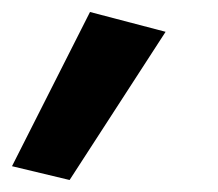

<svg xmlns="http://www.w3.org/2000/svg" viewBox="-36 -129 364 320"><path d="M114 -109 -16 148 80 171 240 -76Z"/></svg>

Font: Jost* 600 Semi Italic
Style: Italic
Weight: 600
Italic angle: -10°
Version: Version 3.200; ttfautohint (v0.97) -l 8 -r 50 -G 200 -x 14 -